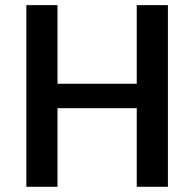

<svg xmlns="http://www.w3.org/2000/svg" viewBox="-20 -717 745 737"><path d="M504.9 -395.5H200.7V-697.3H81.1V0H200.7V-301.8H504.9V0H624.5V-697.3H504.9Z"/></svg>

Font: Estedad SemiBold
Style: Regular
Weight: 600
Designer: Amin Abedi
Version: Version 7.3